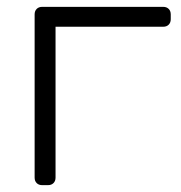

<svg xmlns="http://www.w3.org/2000/svg" viewBox="-20 -540 528 560"><path d="M142 -22Q142 -12 136 -6Q130 0 120 0H103Q93 0 87 -6Q81 -12 81 -22V-498Q81 -508 87 -514Q93 -520 103 -520H456Q466 -520 472 -514Q478 -508 478 -498V-484Q478 -474 472 -468Q466 -462 456 -462H142Z"/></svg>

Font: Hezaedrus Light
Style: Regular
Weight: 300
Designer: Hubert & Fischer
Foundry: Hubert & Fischer
Version: Version 1.10;September 3, 2019;FontCreator 11.5.0.2425 64-bi